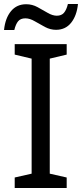

<svg xmlns="http://www.w3.org/2000/svg" viewBox="-33 -933 407 953"><path d="M298 0H40V-52L124 -71V-642L40 -662V-714H298V-662L214 -642V-71L298 -52ZM-13 -784Q-7 -843 21.5 -877.5Q50 -912 97 -912Q127 -912 153.5 -897.5Q180 -883 204 -869Q228 -855 249 -855Q272 -855 284.5 -869.5Q297 -884 304 -913H354Q348 -855 320 -820Q292 -785 245 -785Q217 -785 190.5 -799Q164 -813 139.5 -827.5Q115 -842 93 -842Q69 -842 57 -827.5Q45 -813 38 -784Z"/></svg>

Font: Go Noto Current
Style: Regular
Weight: 400
Designer: Monotype Design Team
Foundry: Monotype Imaging Inc.
Version: Version 2.007; ttfautohint (v1.8) -l 8 -r 50 -G 200 -x 14 -D